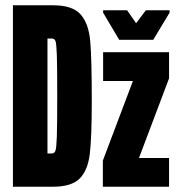

<svg xmlns="http://www.w3.org/2000/svg" viewBox="-20 -708 684 728"><path d="M29 -688H181Q255 -688 285.5 -653.5Q316 -619 322 -553Q328 -487 328 -325Q328 -187 320.5 -124.5Q313 -62 282 -31Q251 0 181 0H29ZM197 -344Q197 -458 195.5 -500Q194 -542 190.5 -552Q187 -562 176 -562H160V-126H176Q186 -126 190 -136Q194 -146 195.5 -189.5Q197 -233 197 -344ZM370 0V-99L484 -401H371V-510H621V-411L507 -109H621V0ZM432 -557 371 -660V-669H462L496 -620L533 -669H623V-660L561 -557Z"/></svg>

Font: Saira Ultra Condensed Black
Style: Regular
Weight: 900
Width: 1
Designer: Hector Gatti with collaboration of the Omnibus-Type team
Foundry: Omnibus-Type
Version: Version 1.001; ttfautohint (v1.8)